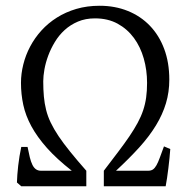

<svg xmlns="http://www.w3.org/2000/svg" viewBox="-20 -650 673 670"><path d="M54.2 0 39.1 -13.2Q39.6 -24.9 40.5 -40Q41.5 -55.2 43.5 -71.8Q45.4 -88.4 48.1 -105Q50.8 -121.6 54.2 -137.2H76.2Q80.1 -116.7 84 -101.1Q87.9 -85.4 93 -75Q98.1 -64.5 105.5 -59.3Q112.8 -54.2 123 -54.2H230.5Q178.2 -95.2 144 -133.5Q109.9 -171.9 89.6 -209.2Q69.3 -246.6 61.3 -283.9Q53.2 -321.3 53.2 -360.8Q53.2 -392.6 61.3 -425Q69.3 -457.5 85.2 -487.5Q101.1 -517.6 124.5 -543.5Q147.9 -569.3 178.5 -588.6Q209 -607.9 246.3 -618.9Q283.7 -629.9 327.6 -629.9Q381.3 -629.9 426 -611.8Q470.7 -593.8 502.9 -560.3Q535.2 -526.9 553 -479.2Q570.8 -431.6 570.8 -372.1Q570.8 -328.6 559.1 -289.6Q547.4 -250.5 524.2 -212.4Q501 -174.3 466.1 -135.7Q431.2 -97.2 384.8 -54.2H497.1Q507.3 -54.2 513.9 -58.8Q520.5 -63.5 526.1 -73.5Q531.7 -83.5 537.6 -99.6Q543.5 -115.7 552.2 -139.2L574.2 -129.9Q573.2 -115.7 571.5 -98.4Q569.8 -81.1 567.6 -63.5Q565.4 -45.9 563 -29.3Q560.5 -12.7 558.1 0H342.3V-54.2Q370.6 -91.3 392.8 -120.6Q415 -149.9 431.9 -174.8Q448.7 -199.7 460.4 -221.4Q472.2 -243.2 479.5 -264.9Q486.8 -286.6 490 -309.8Q493.2 -333 493.2 -360.8Q493.2 -405.3 481.7 -445.8Q470.2 -486.3 447.3 -517.6Q424.3 -548.8 390.4 -567.4Q356.4 -585.9 311.5 -585.9Q278.3 -585.9 252 -574.7Q225.6 -563.5 205.6 -545.2Q185.5 -526.9 171.4 -503.4Q157.2 -480 148.2 -455.6Q139.2 -431.2 135 -407.7Q130.9 -384.3 130.9 -366.2Q130.9 -337.4 133.1 -313.2Q135.3 -289.1 140.9 -266.6Q146.5 -244.1 157 -222.2Q167.5 -200.2 184.3 -175Q201.2 -149.9 224.9 -120.6Q248.5 -91.3 281.2 -54.2V0Z"/></svg>

Font: Gentium
Style: Regular
Weight: 400
Designer: J. Victor Gaultney
Version: Version 1.03; 2011; OFL 1.1 release